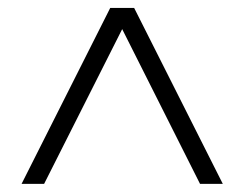

<svg xmlns="http://www.w3.org/2000/svg" viewBox="-20 -615 608 478"><path d="M534.7 -157.2H478L284.2 -542.5L89.8 -157.2H33.7L254.4 -595.2H314Z"/></svg>

Font: Now
Style: Regular
Weight: 400
Designer: Alfredo Marco Pradil
Foundry: Alfredo Marco Pradil
Version: Version 1.200;hotconv 1.0.109;makeotfexe 2.5.65596